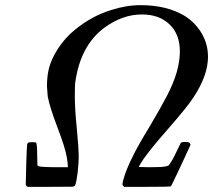

<svg xmlns="http://www.w3.org/2000/svg" viewBox="-20 -724 826 744"><path d="M677 -525Q677 -591 637 -629.5Q597 -668 530 -668Q455 -668 385 -617Q290 -547 271 -400Q270 -388 270 -348Q270 -302 277 -233Q285 -151 285 -115Q285 -94 281 -56Q276 -16 271 -6Q269 -1 258 -0.5Q247 0 175 0H87L83 -3L80 -7V-18Q80 -22 82 -98Q84 -156 85 -163Q86 -170 91 -172Q94 -173 104.5 -173Q115 -173 119 -172Q124 -169 124 -126Q125 -104 125 -84Q126 -80 139 -78Q140 -78 147.5 -77.5Q155 -77 169.5 -76.5Q184 -76 194 -76H243V-78Q243 -90 239 -114Q233 -151 202 -232Q173 -308 165 -350Q164 -359 162 -389Q162 -421 167 -447Q176 -492 205 -536Q234 -580 272 -610Q336 -662 410 -685Q469 -704 525 -704Q628 -704 698 -661Q739 -634 762.5 -593Q786 -552 786 -504Q786 -432 730 -347Q707 -311 630 -223Q565 -149 537 -109Q518 -80 518 -77Q537 -76 557 -76Q569 -76 586.5 -76.5Q604 -77 605 -77Q624 -79 629.5 -81Q635 -83 640 -92Q651 -107 676 -161Q680 -171 683 -172Q686 -174 697.5 -174Q709 -174 712 -172Q718 -168 718 -162Q718 -161 681 -82Q644 -3 642 -2Q639 0 550 0H461Q455 -5 454.5 -9Q454 -13 458 -28Q469 -68 495 -119Q513 -157 560 -234Q600 -301 626 -351Q677 -447 677 -525Z"/></svg>

Font: MathJax_Math
Style: Regular
Weight: 400
Version: Version 1.1